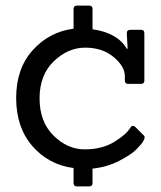

<svg xmlns="http://www.w3.org/2000/svg" viewBox="-20 -656 579 689"><path d="M300 13H256Q244 13 244 1V-53Q154 -65 96 -132Q38 -199 38 -304.5Q38 -410 97.5 -476Q157 -542 244 -553V-624Q244 -636 257 -636H300Q312 -636 312 -624V-551Q402 -538 435 -481H438L435 -537Q435 -549 448 -549H486Q498 -549 498 -537V-367Q498 -355 486 -355H440Q428 -355 428 -367V-384Q427 -419 387 -452Q347 -485 285.5 -485Q224 -485 173 -436Q122 -387 122 -303Q122 -219 172 -169.5Q222 -120 284 -120Q346 -120 389.5 -146.5Q433 -173 448 -198Q455 -209 465 -201L494 -172Q499 -168 499 -163Q499 -158 493.5 -148.5Q488 -139 469.5 -120Q451 -101 407 -78.5Q363 -56 312 -51V1Q312 13 300 13Z"/></svg>

Font: Sanchez
Style: Regular
Weight: 400
Designer: Daniel Hernández
Foundry: LatinoType
Version: Version 1.001